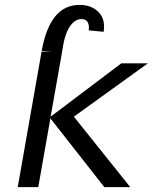

<svg xmlns="http://www.w3.org/2000/svg" viewBox="-20 -765 640 785"><path d="M186 -281 136.5 0H52.5L150 -554H192L150.5 -557Q184 -745 305 -745Q349 -745 377.2 -721Q405.5 -697 405.5 -656Q405.5 -645 403.5 -635L342.5 -641Q343.5 -645.5 343.5 -653.5Q343.5 -668.5 336 -677.8Q328.5 -687 313.5 -687Q285.5 -687 264.5 -655.2Q243.5 -623.5 234 -554L233.5 -551.5V-551L187 -288L476 -506H584.5L282 -288L512.5 0H406.5Z"/></svg>

Font: JuliaMono Italic
Style: Regular
Weight: 400
Italic angle: -9°
Monospace: yes
Designer: cormullion
Foundry: corm
Version: Version 0.049; ttfautohint (v1.8.4)